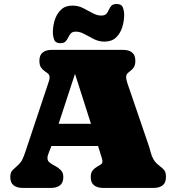

<svg xmlns="http://www.w3.org/2000/svg" viewBox="-20 -920 867 940"><path d="M290 -53.2Q290 -25.4 273.7 -12.7Q257.3 0 231 0H89.8Q63.5 0 46.9 -12.5Q30.3 -24.9 30.3 -53.2Q30.3 -76.7 42.7 -88.1Q55.2 -99.6 70.3 -113.8Q84 -126.5 90.8 -142.1Q97.7 -157.7 103.5 -174.8L214.4 -507.3Q217.3 -515.6 220 -524.2Q222.7 -532.7 222.7 -542Q222.7 -553.2 215.1 -559.6Q207.5 -565.9 197.8 -572.5Q188 -579.1 180.4 -590.3Q172.9 -601.6 172.9 -622.6Q172.9 -650.4 189.2 -663.1Q205.6 -675.8 231.9 -675.8H583.5Q609.9 -675.8 626.2 -663.3Q642.6 -650.9 642.6 -622.6Q642.6 -602.5 635.7 -591.6Q628.9 -580.6 620.1 -574.2Q611.3 -567.9 604.5 -561Q597.7 -554.2 597.7 -542.5Q597.7 -534.2 599.9 -526.1Q602.1 -518.1 604.5 -510.3L705.6 -214.8Q713.4 -191.9 718 -173.3Q722.7 -154.8 731.9 -138.9Q741.2 -123 762.2 -106.9Q778.8 -94.7 785.6 -84.7Q792.5 -74.7 792.5 -53.2Q792.5 -24.9 776.1 -12.5Q759.8 0 733.4 0H483.9Q457.5 0 440.9 -12.5Q424.3 -24.9 424.3 -53.2Q424.3 -73.2 432.9 -84.5Q441.4 -95.7 452.9 -102.3Q464.4 -108.9 472.9 -114.5Q481.4 -120.1 481.4 -128.4Q481.4 -135.3 479.7 -142.1Q478 -148.9 475.6 -155.3L460 -205.1H231.4L229 -198.2Q225.1 -186.5 218.8 -172.1Q212.4 -157.7 212.4 -145.5Q212.4 -131.8 224.1 -123.3Q235.8 -114.7 251.2 -106.7Q266.6 -98.6 278.3 -86.4Q290 -74.2 290 -53.2ZM267.1 -314H425.3L347.2 -558.6ZM491.7 -716.3Q464.4 -716.3 439.9 -728.5Q415.5 -740.7 393.8 -752.9Q372.1 -765.1 351.1 -765.1Q334.5 -765.1 326.9 -756.6Q319.3 -748 314.2 -736.8Q309.1 -725.6 301 -717Q293 -708.5 275.4 -708.5Q251.5 -708.5 245.1 -726.1Q238.8 -743.7 238.8 -762.7Q238.8 -792.5 248.3 -822.5Q257.8 -852.5 278.8 -872.6Q299.8 -892.6 335 -892.6Q362.8 -892.6 387 -880.4Q411.1 -868.2 432.9 -856Q454.6 -843.8 475.6 -843.8Q493.2 -843.8 500.7 -852.3Q508.3 -860.8 512.9 -872.1Q517.6 -883.3 525.4 -891.8Q533.2 -900.4 551.3 -900.4Q575.2 -900.4 581.5 -883.3Q587.9 -866.2 587.9 -847.2Q587.9 -817.4 578.6 -787.1Q569.3 -756.8 548.3 -736.6Q527.3 -716.3 491.7 -716.3Z"/></svg>

Font: Caprasimo
Style: Regular
Weight: 400
Designer: The DocRepair Project, Phaedra Charles, Flavia Zimbardi
Foundry: Google
Version: Version 1.001